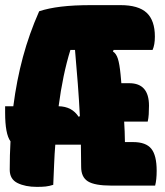

<svg xmlns="http://www.w3.org/2000/svg" viewBox="-25 -725 645 750"><path d="M183 -3Q167 2 153.5 3.5Q140 5 119 5Q74 5 43.5 -10Q13 -25 13 -62Q13 -120 16 -173Q-5 -201 -5 -285V-310H27Q40 -411 64.5 -502Q89 -593 128 -681Q164 -693 213.5 -699Q263 -705 333 -705H445Q516 -705 548 -675Q580 -645 580 -582Q580 -550 571 -530H419L416 -524Q429 -516 435.5 -495.5Q442 -475 446 -434Q447 -426 447.5 -417.5Q448 -409 449 -400H480Q557 -400 557 -312Q557 -294 556 -278.5Q555 -263 552 -250H460Q461 -231 462 -211Q463 -191 463 -170H495Q545 -170 566 -144Q587 -118 587 -58Q587 -23 581 0H410Q345 0 318.5 -16.5Q292 -33 292 -73Q292 -115 291 -160H191Q188 -124 186.5 -85Q185 -46 183 -3ZM282 -269 287 -271Q284 -332 279 -397Q274 -462 268 -530H250Q220 -433 204 -310Q256 -309 282 -269Z"/></svg>

Font: Recursive Mn Csl St XBk
Style: Regular
Weight: 1000
Monospace: yes
Version: Version 1.079;hotconv 1.0.112;makeotfexe 2.5.65598; ttfautoh